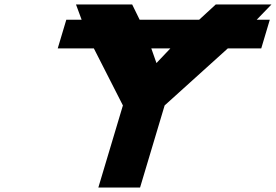

<svg xmlns="http://www.w3.org/2000/svg" viewBox="-20 -845 1243 865"><path d="M322.3 -825 347.8 -756H278.7L240.1 -627H402.8L533.7 -370L423 0H611L721.7 -370L1006.4 -627H1157L1195.5 -756H1136.4L1203.2 -825H952.2L877.2 -756H609.2L575.4 -825ZM661.6 -627H747.6L684.9 -561Z"/></svg>

Font: Hussar
Style: BdSuprExtOblThree
Weight: 700
Foundry: Cannot Into Space Fonts
Version: Version 2.00